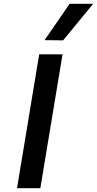

<svg xmlns="http://www.w3.org/2000/svg" viewBox="-20 -984 507 1004"><path d="M185 -700H307L191 0H69ZM213 -774 344 -964H467L310 -773Z"/></svg>

Font: Be Vietnam SemiBold
Style: Italic
Weight: 600
Italic angle: -9.556°
Designer: Gabriel Lam
Foundry: TypeRant
Version: Version 3.000